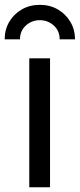

<svg xmlns="http://www.w3.org/2000/svg" viewBox="-48 -788 336 808"><path d="M75.2 0V-542.5H162.6V0ZM119.6 -767.6Q162.1 -767.6 195.3 -748.3Q228.5 -729 248 -696.3Q267.6 -663.6 267.6 -622.6H203.1Q203.1 -658.2 178.2 -680.7Q153.3 -703.1 119.6 -703.1Q85.9 -703.1 61 -680.7Q36.1 -658.2 36.1 -622.6H-28.3Q-28.3 -663.6 -9 -696.3Q10.3 -729 43.7 -748.3Q77.1 -767.6 119.6 -767.6Z"/></svg>

Font: Inter 16pt
Style: Regular
Weight: 400
Version: Version 4.001;git-66647c0bb